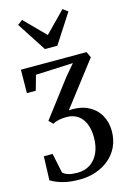

<svg xmlns="http://www.w3.org/2000/svg" viewBox="-155 -914 824 1223"><g transform="rotate(-15 257.0 -302.0)"><path d="M214.5 236.5Q161.5 236.5 123.8 228.8Q86 221 61.8 210.2Q37.5 199.5 24 191L29.5 34H87.5L114.5 164Q129 177.5 151.5 184.2Q174 191 210.5 191Q258.5 191 294 167.8Q329.5 144.5 349.2 101.8Q369 59 369 0.5Q369 -38 360.2 -69.5Q351.5 -101 334.2 -123.5Q317 -146 291.5 -158Q266 -170 232.5 -170Q203.5 -170 180.2 -164.8Q157 -159.5 141.5 -150L116 -176.5L299.5 -418L362 -491.5L115.5 -480.5L88 -382.5H29.5L31 -536.5H464L482 -498L259 -207.5Q334.5 -212.5 385.8 -186.8Q437 -161 463.2 -114.5Q489.5 -68 489.5 -10.5Q489.5 47 468 92.8Q446.5 138.5 408.2 170.5Q370 202.5 320.2 219.5Q270.5 236.5 214.5 236.5ZM213 -624 88 -816.5 120 -841 254 -705.5 387 -841 419.5 -816.5 295 -624Z"/></g></svg>

Font: Merriweather 60pt Medium
Style: Regular
Weight: 500
Version: Version 2.100